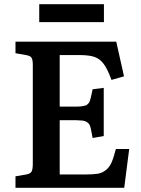

<svg xmlns="http://www.w3.org/2000/svg" viewBox="-20 -900 678 920"><path d="M168 -793.9V-879.9H478V-793.9ZM54.2 0V-55.2L106 -64Q126 -67.4 131.6 -78.6Q137.2 -89.8 137.2 -115.2V-588.9Q137.2 -613.3 131.3 -623Q125.5 -632.8 104 -636.2L54.2 -645V-700.2H537.1L574.2 -534.2L514.2 -517.1Q495.1 -569.3 476.8 -593.8Q458.5 -618.2 432.9 -627.2Q407.2 -636.2 359.9 -636.2H266.1V-389.2H331.1Q346.2 -389.2 356 -389.4Q365.7 -389.6 374.8 -391.4Q383.8 -393.1 388.7 -394Q393.6 -395 398.7 -399.7Q403.8 -404.3 406 -407Q408.2 -409.7 411.1 -418.5Q414.1 -427.2 415.3 -432.9Q416.5 -438.5 419.4 -452.1Q420.4 -456.1 420.9 -458.5Q421.4 -460.9 422.1 -464.8Q422.9 -468.8 423.8 -472.2L477.1 -479V-248L423.8 -238.8Q415.5 -289.6 409.7 -300.8Q400.9 -318.4 375.5 -322.3Q362.8 -323.7 340.8 -324.2H266.1V-64H388.2Q427.2 -64 448.7 -67.6Q470.2 -71.3 487.5 -85.2Q504.9 -99.1 514.6 -121.6Q524.4 -144 535.2 -186H599.1L575.2 0Z"/></svg>

Font: Literata Book SemiBold
Style: Regular
Weight: 600
Designer: Latin by Veronika Burian and Jose Scaglione. Greek by Irene Vlachou. Cyrillic by Vera Evstafieva
Foundry: TypeTogether
Version: Version 2.003;PS 002.003;hotconv 1.0.88;makeotf.lib2.5.64775